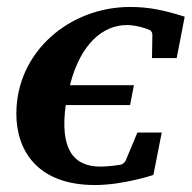

<svg xmlns="http://www.w3.org/2000/svg" viewBox="-20 -520 551 552"><path d="M511 -472C454 -490 410 -500 354 -500C181 -500 27 -372 27 -193C27 -88 87 12 253 12C334 12 421 -17 421 -17L445 -139H375L342 -60C340 -54 335 -50 329 -47C326 -46 292 -41 269 -41C189 -41 152 -94 169 -218H354L365 -275H181C212 -397 278 -448 345 -448C371 -448 402 -438 412 -433C415 -431 419 -425 418 -417L417 -353H488Z"/></svg>

Font: Veleka
Style: Bold Italic
Weight: 700
Italic angle: -12°
Designer: Stefan Peev, Context Ltd, 2016; SIL International, 1997-2014.
Foundry: Stefan Peev, Context Ltd, 2016
Version: Version 5.000